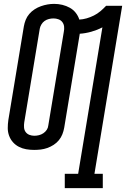

<svg xmlns="http://www.w3.org/2000/svg" viewBox="-20 -765 650 990"><path d="M314 205V131H383L508 -624Q481 -610 451 -601.5Q421 -593 391 -591Q391 -590 391 -590Q391 -590 391 -589L311 -106Q308 -89 301.5 -72.5Q295 -56 283.5 -42Q272 -28 256.5 -18Q241 -8 224 -2Q207 4 190 6Q173 8 156 8Q135 8 115 4.5Q95 1 77.5 -8Q60 -17 47 -31.5Q34 -46 27 -65Q20 -84 20 -104.5Q20 -125 23 -146L103 -629Q106 -646 112.5 -662.5Q119 -679 131 -693Q143 -707 158.5 -717Q174 -727 191 -733Q208 -739 225 -742Q242 -745 259 -745Q281 -745 301.5 -740Q322 -735 340 -725Q358 -715 370.5 -699Q383 -683 389 -664Q408 -665 427 -670.5Q446 -676 464 -685Q482 -694 497.5 -707Q513 -720 527 -735H610L467 131H510V205ZM157 -65Q169 -65 181 -68Q193 -71 203.5 -78Q214 -85 221 -95.5Q228 -106 229 -118L309 -601Q312 -615 310.5 -628Q309 -641 301.5 -651Q294 -661 281.5 -665.5Q269 -670 256 -670Q244 -670 232 -667Q220 -664 210 -657Q200 -650 193.5 -639Q187 -628 185 -617L105 -134Q103 -121 104 -107.5Q105 -94 112.5 -84Q120 -74 132 -69.5Q144 -65 157 -65Z"/></svg>

Font: Iosevka Slab Extended
Style: Italic
Weight: 400
Width: 7
Italic angle: -9°
Monospace: yes
Designer: Belleve Invis
Foundry: Belleve Invis
Version: Version 11.1.0; ttfautohint (v1.8.3)